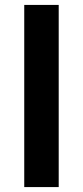

<svg xmlns="http://www.w3.org/2000/svg" viewBox="-20 -760 337 780"><path d="M78.5 0V-740H218.5V0Z"/></svg>

Font: Encode Sans SmExp SmBold
Style: Regular
Weight: 600
Width: 6
Designer: Multiple Designers
Foundry: Impallari Type
Version: Version 3.002; ttfautohint (v1.8.3) -l 8 -r 50 -G 200 -x 14 